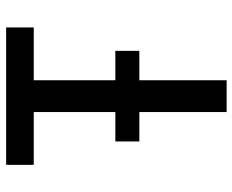

<svg xmlns="http://www.w3.org/2000/svg" viewBox="-88 -688 775 640"><g transform="rotate(-90 300.0 -367.5)"><path d="M247 0V-291H149V-371H247V-643H71V-735H529V-643H353V-371H451V-291H353V0Z"/></g></svg>

Font: Iosevka SS04 Semibold Extended
Style: Regular
Weight: 600
Width: 7
Monospace: yes
Designer: Belleve Invis
Foundry: Belleve Invis
Version: Version 19.0.0; ttfautohint (v1.8.4)